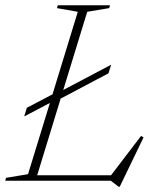

<svg xmlns="http://www.w3.org/2000/svg" viewBox="-33 -690 596 733"><path d="M391.5 -443 381 -410 198.5 -313.5 109 -21H391L505.5 -171L515 -165.5L424 23H420L390 0H-13L-10 -11L49.5 -21H50L74 -25L157.5 -297L59.5 -245.5L69.5 -278.5L167.5 -330L264 -645L184.5 -659L187.5 -670H387L384 -659L300 -645L208.5 -346.5Z"/></svg>

Font: Newsreader Text ExtraLight
Style: Italic
Weight: 275
Italic angle: -17°
Designer: Hugues Gentile
Foundry: Production Type
Version: Version 1.001